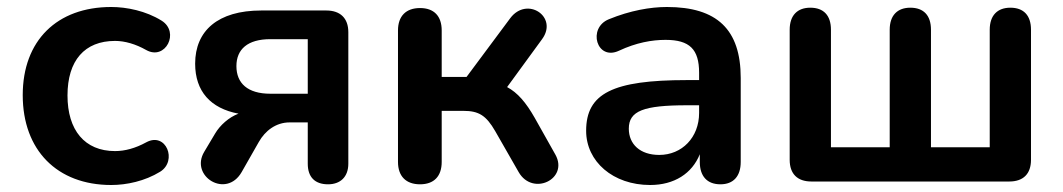

<svg xmlns="http://www.w3.org/2000/svg" viewBox="-20 -519 3039 549"><path d="M298 10C342 10 394 -1 438 -28C488 -59 455 -143 398 -112C367 -95 337 -87 309 -87C222 -87 173 -147 173 -246C173 -346 222 -402 309 -402C337 -402 368 -393 398 -376C453 -345 495 -427 442 -460C397 -488 342 -499 298 -499C143 -499 45 -403 45 -247C45 -90 143 10 298 10Z M918 8C953 8 976 -13 976 -51V-427C976 -467 953 -489 913 -489H727C603 -489 538 -431 538 -337C538 -258 582 -209 662 -194C635 -184 609 -161 595 -137L564 -85C522 -15 627 50 671 -27L720 -113C738 -145 769 -169 808 -169H860V-51C860 -13 880 8 918 8ZM753 -251C688 -251 656 -281 656 -330C656 -378 688 -407 753 -407H860V-251Z M1181 8C1221 8 1243 -15 1243 -56V-202H1305C1349 -202 1370 -189 1396 -144L1463 -27C1503 43 1607 -7 1568 -77L1509 -182C1484 -226 1460 -254 1430 -270L1530 -407C1577 -471 1487 -531 1439 -467L1314 -299H1243V-432C1243 -473 1221 -496 1181 -496C1141 -496 1118 -473 1118 -432V-56C1118 -15 1141 8 1181 8Z M1839 10C1908 10 1959 -23 1981 -78V-56C1981 -15 2002 8 2040 8C2077 8 2098 -15 2098 -56V-296C2098 -435 2030 -499 1887 -499C1840 -499 1782 -489 1721 -464C1659 -439 1686 -344 1750 -374C1799 -397 1844 -405 1883 -405C1952 -405 1979 -378 1979 -311V-290H1944C1732 -290 1656 -252 1656 -145C1656 -57 1733 10 1839 10ZM1865 -76C1810 -76 1778 -107 1778 -151C1778 -202 1820 -218 1945 -218H1979V-196C1979 -126 1930 -76 1865 -76Z M2866 0C2906 0 2928 -22 2928 -62V-434C2928 -475 2907 -497 2869 -497C2832 -497 2810 -475 2810 -434V-98H2642V-434C2642 -475 2621 -497 2583 -497C2546 -497 2524 -475 2524 -434V-98H2356V-434C2356 -475 2335 -497 2297 -497C2260 -497 2238 -475 2238 -434V-62C2238 -22 2260 0 2300 0Z"/></svg>

Font: Nunito
Style: Bold
Weight: 700
Designer: Vernon Adams
Foundry: Vernon Adams
Version: Version 3.602